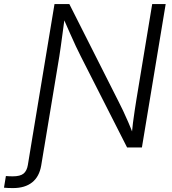

<svg xmlns="http://www.w3.org/2000/svg" viewBox="-111 -748 874 974"><path d="M-90.8 204.1 -81.1 145Q-72.8 146 -62.3 146.2Q-51.8 146.5 -45.9 146.5Q-8.3 146.5 8.5 132.6Q25.4 118.7 30.3 88.9L55.2 -62.5H123.5L98.1 91.3Q88.4 148.4 52 177.2Q15.6 206.1 -44.9 206.1Q-57.6 206.1 -70.1 205.6Q-82.5 205.1 -90.8 204.1ZM44.9 0 165.5 -727.5H240.7L491.2 -231.4Q501 -212.9 513.2 -186.8Q525.4 -160.6 539.1 -129.4Q552.7 -98.1 565.4 -64.5L556.6 -60.5Q559.6 -93.3 563.7 -126.2Q567.9 -159.2 572.5 -188.7Q577.1 -218.3 580.6 -240.7L661.1 -727.5H729.5L608.9 0H533.7L299.3 -461.4Q287.1 -485.4 273.7 -513.7Q260.3 -542 244.4 -578.4Q228.5 -614.7 207.5 -662.1L218.3 -667.5Q211.9 -620.1 206.8 -581.5Q201.7 -543 197.5 -513.2Q193.4 -483.4 189.9 -461.9L113.3 0Z"/></svg>

Font: Inter 20pt Light
Style: Italic
Weight: 300
Italic angle: -9.3988°
Version: Version 4.001;git-66647c0bb